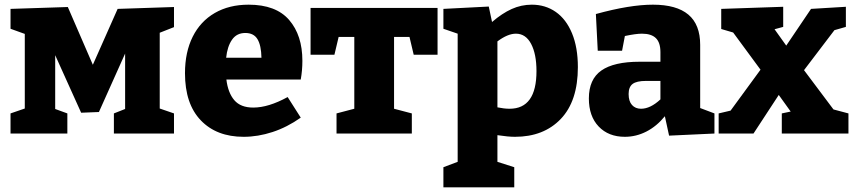

<svg xmlns="http://www.w3.org/2000/svg" viewBox="-20 -571 3659 821"><path d="M724 -541V-455L663 -431V-107L724 -86V0H467V-86L515 -105V-342L403 -92L327 -89L216 -335V-105L268 -86V0H25V-86L86 -107V-426L25 -448V-533L270 -541L377 -294L483 -533Z M1266 -231H948Q955 -174 982 -142.5Q1009 -111 1063 -111Q1128 -111 1210 -156L1266 -68Q1208 -27 1145.5 -6.5Q1083 14 1022 14Q906 14 838.5 -56.5Q771 -127 771 -258Q771 -348 804 -414Q837 -480 898.5 -515.5Q960 -551 1043 -551Q1160 -551 1216.5 -485.5Q1273 -420 1273 -311Q1273 -270 1266 -231ZM947 -324H1098Q1097 -377 1081 -403.5Q1065 -430 1029 -430Q992 -430 972 -401Q952 -372 947 -324Z M1308 -337V-537H1851V-337H1749L1731 -413H1665V-106L1741 -86V0H1419V-86L1495 -106V-413H1428L1410 -337Z M2451 -284Q2451 -139 2378 -62.5Q2305 14 2182 14Q2153 14 2107 7V121L2179 144V230H1876V144L1937 121V-427L1876 -448V-533L2070 -543L2084 -477Q2127 -514 2168 -532.5Q2209 -551 2254 -551Q2312 -551 2356.5 -520Q2401 -489 2426 -428.5Q2451 -368 2451 -284ZM2274 -267Q2274 -340 2251 -383.5Q2228 -427 2186 -427Q2151 -427 2107 -394V-112Q2136 -106 2159 -106Q2274 -106 2274 -267Z M2974 -109 3035 -86V0L2841 9L2823 -74Q2788 -31 2744 -8.5Q2700 14 2652 14Q2582 14 2540 -30Q2498 -74 2498 -150Q2498 -232 2551.5 -269.5Q2605 -307 2715 -307H2804V-348Q2804 -389 2784.5 -408Q2765 -427 2725 -427Q2699 -427 2652 -417L2640 -354H2536L2528 -511Q2673 -551 2772 -551Q2873 -551 2923.5 -508.5Q2974 -466 2974 -379ZM2804 -146V-225H2743Q2702 -225 2685 -212Q2668 -199 2668 -169Q2668 -138 2682.5 -122Q2697 -106 2721 -106Q2761 -106 2804 -146Z M3418 -271 3544 -103 3608 -86V0H3323V-86L3361 -94L3310 -165L3202 0H3053V-86L3104 -98L3232 -273L3115 -432L3064 -447V-533L3329 -542V-456L3292 -446L3342 -376L3448 -533L3597 -542V-456L3548 -442Z"/></svg>

Font: Bitter Pro ExtraBold
Style: Regular
Weight: 800
Designer: Sol Matas, and Bitter project Authors
Foundry: Sol Matas
Version: Version 1.010